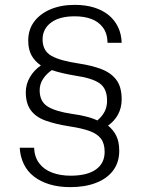

<svg xmlns="http://www.w3.org/2000/svg" viewBox="-20 -759 596 789"><path d="M269 10Q221 10 183.5 -1.5Q146 -13 119 -34Q92 -55 77.5 -85.5Q63 -116 61 -152H120Q122 -113 141.5 -87.5Q161 -62 194.5 -49.5Q228 -37 270 -37Q338 -37 374 -62.5Q410 -88 410 -135Q410 -169 395 -189Q380 -209 348.5 -220.5Q317 -232 264 -240Q207 -249 167 -263.5Q127 -278 106.5 -306Q86 -334 86 -380Q86 -413 103 -442Q120 -471 148 -490Q122 -508 109 -532.5Q96 -557 96 -592Q96 -637 120 -669.5Q144 -702 187 -720.5Q230 -739 287 -739Q332 -739 367 -728Q402 -717 426.5 -697Q451 -677 465 -648Q479 -619 480 -583H422Q421 -622 403 -646Q385 -670 355.5 -681Q326 -692 287 -692Q224 -692 189.5 -666Q155 -640 155 -597Q155 -550 191.5 -529.5Q228 -509 304 -498Q357 -490 396.5 -475Q436 -460 458 -431Q480 -402 480 -351Q480 -316 465 -288.5Q450 -261 424 -243Q446 -225 458 -200.5Q470 -176 470 -139Q470 -92 445 -58.5Q420 -25 374.5 -7.5Q329 10 269 10ZM380 -264Q400 -281 410 -300.5Q420 -320 420 -345Q420 -395 389.5 -416.5Q359 -438 290 -448Q261 -453 237 -458.5Q213 -464 193 -471Q170 -455 156.5 -434Q143 -413 143 -388Q143 -342 175.5 -321.5Q208 -301 276 -291Q305 -287 332 -280.5Q359 -274 380 -264Z"/></svg>

Font: Mona Sans ExtraLight Light
Style: Regular
Weight: 300
Version: Version 2.000